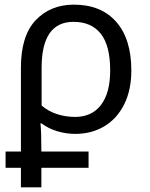

<svg xmlns="http://www.w3.org/2000/svg" viewBox="-20 -566 645 826"><path d="M4 156V86H70V-275Q70 -412 133.5 -479Q197 -546 298 -546Q415 -546 480 -472Q545 -398 545 -263Q545 -178 514 -116.5Q483 -55 428.5 -22.5Q374 10 304 10Q264 10 226 -1.5Q188 -13 159 -35H154Q156 -20 157 12.5Q158 45 158 86H361V156H158V240H70V156ZM303 -63Q375 -63 414.5 -114.5Q454 -166 454 -263Q454 -370 413.5 -421Q373 -472 296 -472Q159 -472 159 -274V-112Q188 -87 225.5 -75Q263 -63 303 -63Z"/></svg>

Font: Go Noto Kurrent-Regular
Style: Regular
Weight: 400
Designer: Monotype Design Team
Foundry: Monotype Imaging Inc.
Version: Version 2.012; ttfautohint (v1.8.4.7-5d5b)